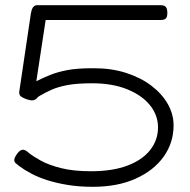

<svg xmlns="http://www.w3.org/2000/svg" viewBox="-20 -707 734 740"><path d="M338 13Q286 13 242.5 6Q199 -1 164 -12Q129 -23 101.5 -37.5Q74 -52 54 -67Q45 -74 40 -78.5Q35 -83 35 -90Q35 -94 37 -99Q39 -104 45 -113Q52 -123 58 -126.5Q64 -130 68 -130Q71 -130 76.5 -128Q82 -126 92 -117Q108 -104 138 -87.5Q168 -71 215.5 -59Q263 -47 331 -47Q413 -47 470.5 -68.5Q528 -90 558.5 -128.5Q589 -167 589 -216Q589 -263 558 -301.5Q527 -340 470 -363Q413 -386 335 -386Q276 -386 239.5 -379Q203 -372 178.5 -361Q154 -350 132 -337Q125 -333 123 -329.5Q121 -326 117 -324Q110 -320 103 -320Q96 -320 81 -325Q68 -330 61 -335Q54 -340 54 -352L99 -655Q101 -665 103.5 -672Q106 -679 112 -683.5Q118 -688 129 -687H599Q609 -687 614.5 -684Q620 -681 622.5 -674.5Q625 -668 625 -657Q625 -647 622.5 -641Q620 -635 614.5 -632.5Q609 -630 599 -630H156L120 -394Q146 -407 173 -418Q200 -429 238 -436.5Q276 -444 335 -444H343Q410 -444 466 -426Q522 -408 563 -377Q604 -346 626.5 -306.5Q649 -267 649 -224Q649 -157 611 -103.5Q573 -50 503 -18.5Q433 13 338 13Z"/></svg>

Font: Fredoka Expanded Light
Style: Regular
Weight: 300
Width: 7
Designer: Ben Nathan
Foundry: Milena B. Brandão, Ben Nathan
Version: Version 2.001